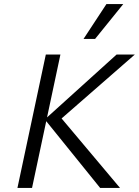

<svg xmlns="http://www.w3.org/2000/svg" viewBox="-20 -927 685 947"><path d="M474 0 201 -338 555 -658H645L260 -322L271 -358L572 0ZM66 0 206 -658H278L138 0ZM392 -735 505 -907H588L449 -735Z"/></svg>

Font: Ysabeau Office
Style: Italic
Weight: 400
Italic angle: -12°
Designer: Christian Thalmann (Catharsis Fonts)
Version: Version 2.001;gftools[0.9.30]; featfreeze: tnum,lnum,ss02